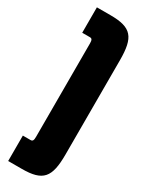

<svg xmlns="http://www.w3.org/2000/svg" viewBox="-207 -742 642 844"><g transform="rotate(30 114.0 -320.0)"><path d="M214 -559C214 -676 186 -710 79 -710H10V-581H49C60 -581 63 -574 63 -557V-83C63 -66 60 -59 49 -59H10V70H79C186 70 214 36 214 -81Z"/></g></svg>

Font: Queering Heavy
Style: Bold
Weight: 900
Designer: Adam Naccarato
Foundry: adamnac
Version: Version 2.000;hotconv 1.0.109;makeotfexe 2.5.65596